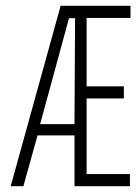

<svg xmlns="http://www.w3.org/2000/svg" viewBox="-20 -645 478 665"><path d="M17 0 190 -625H432V-583H280V-346H409V-304H280V-42H430V0H238V-176H110L61 0ZM119 -215H238L240 -582H219Z"/></svg>

Font: Inconsolata SemiCondensed Light
Style: Regular
Weight: 300
Width: 4
Monospace: yes
Designer: Raph Levien, Cyreal, Brenton Simpson
Foundry: Raph Levien, Cyreal, Google
Version: Version 3.100; ttfautohint (v1.8.4.7-5d5b)